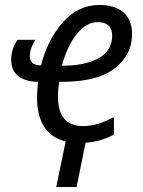

<svg xmlns="http://www.w3.org/2000/svg" viewBox="-20 -566 575 772"><path d="M206 186H288L324 8Q384 4 438 -25V-95Q405 -78 375.5 -68.5Q346 -59 314 -59Q213 -59 213 -179Q213 -205 218 -237H230Q372 -237 441.5 -291.5Q511 -346 511 -428Q511 -488 475.5 -517Q440 -546 380 -546Q293 -546 231.5 -475Q170 -404 145 -303Q100 -303 100 -340Q100 -371 122 -406H51Q25 -369 25 -327Q25 -240 133 -237Q132 -222 130.5 -206Q129 -190 129 -173Q129 -27 244 3ZM229 -302Q250 -382 289 -429.5Q328 -477 372 -477Q431 -477 431 -423Q431 -362 376.5 -332Q322 -302 235 -302Z"/></svg>

Font: Noto Sans UI SemiCondensed
Style: Italic
Weight: 400
Width: 4
Italic angle: -12°
Designer: Monotype Design Team
Foundry: Monotype Imaging Inc.
Version: Version 1.901